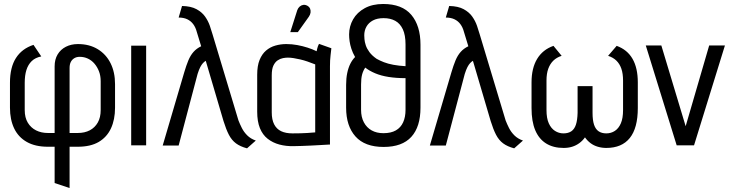

<svg xmlns="http://www.w3.org/2000/svg" viewBox="-20 -729 3681 963"><path d="M30 -314V-189Q30 -129 51 -85Q72 -41 114.5 -17Q157 7 220 7H254V189L329 214V7H370Q434 7 475 -17Q516 -41 536.5 -85Q557 -129 557 -189V-307Q557 -367 534.5 -412Q512 -457 470 -482.5Q428 -508 371 -508Q337 -508 310.5 -494.5Q284 -481 269 -456Q254 -431 254 -396V-62H220Q187 -62 161 -75Q135 -88 119.5 -113.5Q104 -139 104 -177V-314Q104 -351 112.5 -378Q121 -405 139 -422.5Q157 -440 187 -446L148 -504Q90 -485 60 -438Q30 -391 30 -314ZM370 -62H329V-388Q329 -406 335 -418Q341 -430 352.5 -437Q364 -444 380 -444Q402 -444 421 -435Q440 -426 454 -409.5Q468 -393 476.5 -371Q485 -349 485 -322V-177Q485 -140 470.5 -114.5Q456 -89 430.5 -75.5Q405 -62 370 -62Z M638 0H713V-500H638Z M1176 -125 1046 -557Q1041 -575 1032.5 -599.5Q1024 -624 1008.5 -646Q993 -668 965.5 -683Q938 -698 893 -699L876 -641Q901 -641 919 -632.5Q937 -624 949 -608Q961 -592 967 -569L989 -497Q966 -486 950.5 -468.5Q935 -451 924.5 -425.5Q914 -400 904 -366L796 1H876L971 -358Q978 -380 984.5 -392.5Q991 -405 998 -412.5Q1005 -420 1012 -424L1101 -122Q1114 -80 1128 -53Q1142 -26 1163.5 -10Q1185 6 1219 15L1263 -24Q1237 -33 1220 -50Q1203 -67 1193 -87Q1183 -107 1176 -125Z M1642 -487 1580 -509Q1574 -498 1571 -485Q1568 -472 1568 -472Q1548 -482 1523 -490Q1498 -498 1471 -503Q1444 -508 1416 -508Q1388 -508 1361.5 -500.5Q1335 -493 1314.5 -475.5Q1294 -458 1282 -428.5Q1270 -399 1270 -354V-169Q1270 -120 1283.5 -86.5Q1297 -53 1322.5 -33Q1348 -13 1381.5 -4Q1415 5 1454 4Q1471 4 1494 3Q1517 2 1542 1Q1567 0 1588.5 -1.5Q1610 -3 1623 -3.5Q1636 -4 1635 -4V-397Q1635 -427 1638 -452Q1641 -477 1642 -487ZM1343 -165V-351Q1343 -383 1351.5 -400.5Q1360 -418 1373 -426.5Q1386 -435 1399.5 -437.5Q1413 -440 1424 -440Q1437 -440 1452.5 -437.5Q1468 -435 1485.5 -431Q1503 -427 1522 -420.5Q1541 -414 1561 -406V-65Q1557 -65 1547 -64Q1537 -63 1521.5 -62Q1506 -61 1487 -60.5Q1468 -60 1447 -60Q1413 -60 1390 -71Q1367 -82 1355 -105.5Q1343 -129 1343 -165ZM1529 -645Q1536 -655 1537.5 -665.5Q1539 -676 1535.5 -685Q1532 -694 1522 -700Q1511 -706 1501 -704.5Q1491 -703 1483 -696Q1475 -689 1471 -678L1436 -568H1474Z M1902 -709Q1848 -709 1809.5 -688Q1771 -667 1751 -632Q1731 -597 1731 -556Q1731 -540 1733.5 -522Q1736 -504 1742.5 -484Q1749 -464 1761 -443Q1747 -429 1737 -409Q1727 -389 1721.5 -362.5Q1716 -336 1716 -303V-189Q1716 -97 1763 -44.5Q1810 8 1904 8Q1997 8 2043 -42.5Q2089 -93 2089 -189V-505Q2089 -600 2043 -654.5Q1997 -709 1902 -709ZM2014 -506V-397Q1980 -399 1953 -404Q1926 -409 1905.5 -417Q1885 -425 1869 -434Q1846 -450 1833 -467.5Q1820 -485 1814.5 -502Q1809 -519 1808 -532.5Q1807 -546 1807 -552Q1807 -576 1818 -595.5Q1829 -615 1850.5 -626.5Q1872 -638 1904 -638Q1938 -638 1962.5 -624.5Q1987 -611 2000.5 -582Q2014 -553 2014 -506ZM1903 -61Q1869 -61 1844 -75Q1819 -89 1805 -115.5Q1791 -142 1791 -178V-305Q1791 -335 1796 -354.5Q1801 -374 1812 -390Q1832 -374 1861.5 -361.5Q1891 -349 1929.5 -343Q1968 -337 2014 -337V-178Q2014 -142 2002 -115.5Q1990 -89 1965.5 -75Q1941 -61 1903 -61Z M2516 -125 2386 -557Q2381 -575 2372.5 -599.5Q2364 -624 2348.5 -646Q2333 -668 2305.5 -683Q2278 -698 2233 -699L2216 -641Q2241 -641 2259 -632.5Q2277 -624 2289 -608Q2301 -592 2307 -569L2329 -497Q2306 -486 2290.5 -468.5Q2275 -451 2264.5 -425.5Q2254 -400 2244 -366L2136 1H2216L2311 -358Q2318 -380 2324.5 -392.5Q2331 -405 2338 -412.5Q2345 -420 2352 -424L2441 -122Q2454 -80 2468 -53Q2482 -26 2503.5 -10Q2525 6 2559 15L2603 -24Q2577 -33 2560 -50Q2543 -67 2533 -87Q2523 -107 2516 -125Z M3073 -499 3030 -449Q3055 -441 3071.5 -425Q3088 -409 3096.5 -384.5Q3105 -360 3105 -325V-177Q3105 -136 3094 -110.5Q3083 -85 3064 -72.5Q3045 -60 3021 -60Q2998 -60 2982.5 -70.5Q2967 -81 2959.5 -103.5Q2952 -126 2952 -163V-297H2877V-163Q2876 -126 2868.5 -103.5Q2861 -81 2845.5 -70.5Q2830 -60 2806 -60Q2783 -60 2763.5 -72.5Q2744 -85 2732.5 -110.5Q2721 -136 2721 -177V-325Q2721 -360 2730 -384.5Q2739 -409 2755.5 -425Q2772 -441 2797 -449L2756 -499Q2702 -480 2674 -433.5Q2646 -387 2646 -316V-187Q2646 -120 2664.5 -76Q2683 -32 2719 -9.5Q2755 13 2807 13Q2830 13 2849.5 7Q2869 1 2885.5 -11Q2902 -23 2914 -40Q2926 -23 2942 -11Q2958 1 2978.5 7Q2999 13 3021 13Q3099 13 3139 -37Q3179 -87 3179 -187V-316Q3179 -388 3152.5 -434Q3126 -480 3073 -499Z M3219 -501 3374 0H3461L3616 -501H3537L3419 -96L3297 -501Z"/></svg>

Font: Advent Pro Medium
Style: Regular
Weight: 500
Designer: VivaRado, Andreas Kalpakidis
Foundry: VivaRado, Andreas Kalpakidis
Version: Version 3.000